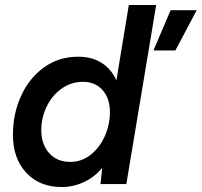

<svg xmlns="http://www.w3.org/2000/svg" viewBox="-20 -740 811 772"><path d="M391 -65Q359 -27 316.5 -7.5Q274 12 228 12Q139 12 85.5 -45.5Q32 -103 32 -198Q32 -283 65 -355Q98 -427 157.5 -469.5Q217 -512 294 -512Q350 -512 389 -487Q428 -462 448 -417L498 -720H608L488 0H384ZM262 -89Q309 -89 345.5 -118.5Q382 -148 402 -194Q422 -240 422 -290Q422 -344 392.5 -377.5Q363 -411 314 -411Q266 -411 227.5 -383.5Q189 -356 167.5 -311Q146 -266 146 -217Q146 -160 177.5 -124.5Q209 -89 262 -89ZM666 -699H771L685 -537H597Z"/></svg>

Font: Oak Sans Semibold
Style: Italic
Weight: 600
Italic angle: -9.49998°
Foundry: Erik Kennedy, Walven
Version: Version 1.000